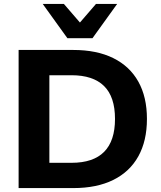

<svg xmlns="http://www.w3.org/2000/svg" viewBox="-20 -960 823 980"><path d="M75 0V-705H354Q474 -705 558 -663.5Q642 -622 686 -543.5Q730 -465 730 -353Q730 -241 686 -162Q642 -83 558 -41.5Q474 0 354 0ZM232 -129H345Q456 -129 511.5 -185Q567 -241 567 -353Q567 -466 511 -521Q455 -576 345 -576H232ZM324 -765 198 -940H306L388 -845L470 -940H578L452 -765Z"/></svg>

Font: Nunito Sans 11pt ExtraBold
Style: Regular
Weight: 800
Version: Version 3.101;gftools[0.9.27]